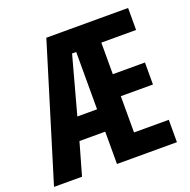

<svg xmlns="http://www.w3.org/2000/svg" viewBox="-131 -837 949 960"><g transform="rotate(-20 344.0 -357.0)"><path d="M650 0V-119H465V-312H636V-429H465V-597H650V-714H215L-4 0H145L194 -172H331V0ZM226 -291 309 -596H331V-291Z"/></g></svg>

Font: Noto Sans Hebrew ExtraCondensed
Style: Bold
Weight: 700
Width: 2
Designer: Monotype Design Team
Foundry: Monotype Imaging Inc.
Version: Version 2.004